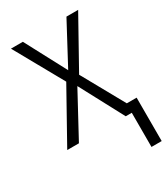

<svg xmlns="http://www.w3.org/2000/svg" viewBox="-178 -616 773 881"><g transform="rotate(-30 209.0 -175.5)"><path d="M359 181H413V-49H361L237 -272L382 -532H320L204 -315L89 -532H26L170 -274L17 0H79L204 -231L327 0H359Z"/></g></svg>

Font: Noto Sans Display SemiCondensed Light
Style: Regular
Weight: 300
Width: 4
Designer: Monotype Design Team
Foundry: Monotype Imaging Inc.
Version: Version 1.900